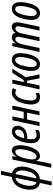

<svg xmlns="http://www.w3.org/2000/svg" viewBox="1355 -2155 1040 3790"><g transform="rotate(-90 1875.0 -260.0)"><path d="M110 240H186L234 8C351 0 438 -92 471 -247C506 -410 456 -526 350 -541L398 -760H321L276 -543C157 -537 69 -444 36 -288C1 -123 51 -7 159 7ZM113 -282C138 -400 193 -470 261 -475L174 -61C111 -70 86 -158 113 -282ZM394 -253C370 -137 316 -67 248 -60L335 -474C396 -462 421 -376 394 -253Z M460 233H536L579 32C585 4 591 -31 596 -65H599C610 -20 643 10 688 10C794 10 860 -124 888 -257C911 -362 925 -546 799 -546C752 -546 715 -515 679 -459H676L686 -536H622ZM679 -59C598 -59 624 -197 639 -266C661 -370 707 -478 774 -478C849 -478 823 -327 809 -263C787 -159 742 -59 679 -59Z M1090 10C1127 10 1170 3 1205 -18V-87C1166 -66 1129 -58 1103 -58C1032 -58 1009 -113 1029 -241H1036C1176 -241 1264 -298 1284 -395C1302 -480 1259 -546 1176 -546C1066 -546 989 -438 958 -288C929 -156 932 10 1090 10ZM1166 -481C1202 -481 1219 -450 1209 -402C1195 -334 1142 -301 1043 -301H1040C1067 -423 1114 -481 1166 -481Z M1282 0H1359L1411 -245H1546L1494 0H1571L1685 -536H1608L1561 -312H1426L1473 -536H1396Z M1850 10C1875 10 1908 5 1935 -8V-75C1904 -61 1877 -58 1861 -58C1785 -58 1771 -141 1800 -283C1822 -388 1868 -478 1940 -478C1959 -478 1982 -470 1999 -458L2030 -524C2003 -539 1974 -546 1942 -546C1820 -546 1751 -426 1722 -288C1683 -106 1721 10 1850 10Z M2007 0H2084L2136 -245H2176L2224 0H2301L2246 -275L2415 -536H2331L2188 -312H2150L2198 -536H2121Z M2502 10C2603 10 2670 -72 2707 -251C2747 -442 2704 -546 2590 -546C2489 -546 2420 -460 2384 -285C2344 -95 2387 10 2502 10ZM2508 -56C2448 -56 2431 -132 2461 -277C2490 -416 2530 -480 2584 -480C2644 -480 2661 -408 2630 -260C2601 -117 2563 -56 2508 -56Z M2744 0H2822L2884 -292C2904 -387 2933 -476 3001 -476C3053 -476 3046 -413 3036 -368L2958 0H3035L3109 -347C3122 -410 3153 -476 3208 -476C3265 -476 3252 -407 3242 -360L3166 0H3243L3322 -375C3339 -456 3336 -546 3239 -546C3191 -546 3153 -521 3123 -477H3121C3111 -524 3082 -546 3031 -546C2983 -546 2943 -518 2914 -466H2911L2921 -536H2858Z M3509 10C3610 10 3677 -72 3714 -251C3754 -442 3711 -546 3597 -546C3496 -546 3427 -460 3391 -285C3351 -95 3394 10 3509 10ZM3515 -56C3455 -56 3438 -132 3468 -277C3497 -416 3537 -480 3591 -480C3651 -480 3668 -408 3637 -260C3608 -117 3570 -56 3515 -56Z"/></g></svg>

Font: Noto Sans ExtraCondensed
Style: Italic
Weight: 400
Width: 2
Italic angle: -12°
Designer: Monotype Design Team
Foundry: Monotype Imaging Inc.
Version: Version 2.013